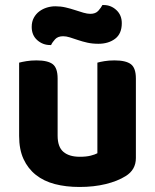

<svg xmlns="http://www.w3.org/2000/svg" viewBox="-20 -728 616 763"><path d="M520 -100Q520 -53 479 -28Q447 -8 400 3.5Q353 15 296 15Q242 15 198 3.5Q154 -8 122.5 -33Q91 -58 73.5 -96Q56 -134 56 -188V-479Q67 -482 85 -485Q103 -488 125 -488Q170 -488 189.5 -473Q209 -458 209 -416V-189Q209 -144 232 -124.5Q255 -105 297 -105Q323 -105 340.5 -109.5Q358 -114 367 -119V-479Q377 -482 395 -485Q413 -488 435 -488Q480 -488 500 -473Q520 -458 520 -416ZM200 -703Q221 -703 240.5 -698.5Q260 -694 278 -688Q296 -682 311.5 -677.5Q327 -673 339 -673Q360 -673 371 -685.5Q382 -698 387 -708H392Q421 -708 442.5 -688Q464 -668 464 -636Q464 -594 437.5 -574Q411 -554 371 -554Q347 -554 327 -558.5Q307 -563 289.5 -569Q272 -575 257.5 -579.5Q243 -584 231 -584Q210 -584 199 -572Q188 -560 183 -549H179Q150 -549 128 -568.5Q106 -588 106 -621Q106 -642 114.5 -657.5Q123 -673 136.5 -683Q150 -693 166.5 -698Q183 -703 200 -703Z"/></svg>

Font: Baloo Chettan 2
Style: Bold
Weight: 700
Designer: Maithili Shingre, Unnati Kotecha and Ek Type
Foundry: Ek Type
Version: Version 1.640;hotconv 1.0.111;makeotfexe 2.5.65597; ttfautoh